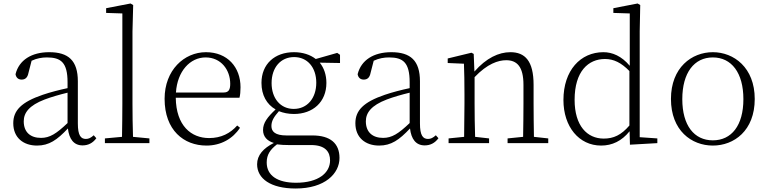

<svg xmlns="http://www.w3.org/2000/svg" viewBox="-20 -820 4396 1100"><path d="M367 -115C303 -54 265 -30 215 -30C155 -30 116 -62 116 -125C116 -174 147 -216 236 -250C273 -264 321 -278 367 -289ZM517 -45C500 -30 488 -24 472 -24C443 -24 426 -44 426 -113V-354C426 -473 372 -521 262 -521C161 -521 89 -476 69 -395C72 -376 84 -364 104 -364C125 -364 138 -376 143 -402L161 -472C191 -486 220 -491 249 -491C329 -491 367 -462 367 -349V-315C320 -305 269 -292 225 -277C102 -235 56 -187 56 -114C56 -31 114 14 192 14C261 14 307 -18 369 -84C376 -23 403 13 453 13C485 13 511 0 532 -28Z M742 -36C740 -94 739 -169 739 -226V-639L743 -791L728 -800L588 -773V-746L681 -743V-226C681 -169 680 -94 679 -36L581 -27V0H836V-27Z M988 -290C996 -412 1069 -491 1158 -491C1246 -491 1299 -420 1299 -340C1299 -306 1290 -290 1261 -290ZM1352 -260C1356 -275 1358 -296 1358 -320C1358 -435 1283 -521 1160 -521C1035 -521 923 -418 923 -254C923 -74 1033 14 1163 14C1245 14 1314 -25 1355 -88L1339 -101C1299 -56 1247 -29 1178 -29C1076 -29 989 -99 987 -260Z M1663 -196C1587 -196 1536 -256 1536 -344C1536 -433 1588 -493 1665 -493C1741 -493 1792 -434 1792 -346C1792 -257 1740 -196 1663 -196ZM1762 11C1845 11 1871 51 1871 99C1871 170 1805 227 1676 227C1570 227 1508 186 1508 111C1508 66 1528 37 1567 7C1588 10 1610 11 1633 11ZM1928 -506 1912 -517 1789 -482C1757 -507 1714 -521 1664 -521C1554 -521 1478 -453 1478 -345C1478 -275 1508 -222 1559 -193C1512 -149 1487 -116 1487 -75C1487 -37 1511 -12 1549 -1C1489 29 1453 69 1453 121C1453 203 1530 260 1674 260C1842 260 1925 174 1925 85C1925 1 1872 -44 1770 -44H1621C1557 -44 1535 -66 1535 -98C1535 -128 1550 -151 1578 -183C1603 -173 1632 -167 1664 -167C1772 -167 1850 -235 1850 -345C1850 -392 1836 -431 1812 -461L1928 -459Z M2327 -115C2263 -54 2225 -30 2175 -30C2115 -30 2076 -62 2076 -125C2076 -174 2107 -216 2196 -250C2233 -264 2281 -278 2327 -289ZM2477 -45C2460 -30 2448 -24 2432 -24C2403 -24 2386 -44 2386 -113V-354C2386 -473 2332 -521 2222 -521C2121 -521 2049 -476 2029 -395C2032 -376 2044 -364 2064 -364C2085 -364 2098 -376 2103 -402L2121 -472C2151 -486 2180 -491 2209 -491C2289 -491 2327 -462 2327 -349V-315C2280 -305 2229 -292 2185 -277C2062 -235 2016 -187 2016 -114C2016 -31 2074 14 2152 14C2221 14 2267 -18 2329 -84C2336 -23 2363 13 2413 13C2445 13 2471 0 2492 -28Z M3039 -36C3038 -90 3037 -171 3037 -226V-334C3037 -471 2988 -521 2904 -521C2838 -521 2766 -488 2698 -410L2694 -511L2681 -518L2545 -485V-459L2638 -455C2640 -405 2641 -349 2641 -281V-226C2641 -173 2640 -91 2639 -36L2550 -27V0H2782V-27L2702 -36C2700 -91 2699 -172 2699 -226V-378C2772 -455 2835 -475 2880 -475C2942 -475 2979 -438 2979 -334V-226C2979 -171 2978 -91 2977 -36L2888 -27V0H3121V-27Z M3586 -101C3539 -46 3495 -26 3439 -26C3344 -26 3272 -99 3272 -248C3272 -412 3351 -482 3446 -482C3496 -482 3539 -461 3586 -413ZM3645 -34V-641L3648 -791L3633 -800L3494 -773V-746L3588 -743V-443C3541 -499 3488 -521 3437 -521C3306 -521 3208 -417 3208 -247C3208 -94 3297 14 3424 14C3487 14 3542 -12 3587 -68L3589 9L3746 0V-27Z M4064 14C4185 14 4304 -71 4304 -253C4304 -433 4184 -521 4064 -521C3943 -521 3824 -433 3824 -253C3824 -72 3942 14 4064 14ZM4064 -16C3957 -16 3889 -101 3889 -252C3889 -403 3957 -491 4064 -491C4171 -491 4239 -403 4239 -252C4239 -101 4171 -16 4064 -16Z"/></svg>

Font: Noto Serif CJK KR ExtraLight
Style: Regular
Weight: 250
Designer: Ryoko NISHIZUKA 西塚涼子 (kana & ideographs); Frank Grießhammer (Latin, Greek & Cyrillic); Wenlong ZHANG 张文龙 (bopomofo); San
Foundry: Adobe Systems Incorporated
Version: Version 1.000;PS 1;hotconv 16.6.53;makeotf.lib2.5.65590